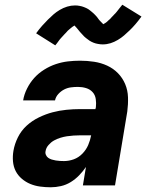

<svg xmlns="http://www.w3.org/2000/svg" viewBox="-20 -785 640 813"><path d="M195 8Q172 8 150 5Q128 2 108.5 -6Q89 -14 72.5 -28Q56 -42 46.5 -60.5Q37 -79 35 -101.5Q33 -124 37 -147Q42 -176 56 -204Q70 -232 93 -253Q116 -274 145 -288Q174 -302 202.5 -309.5Q231 -317 260.5 -320Q290 -323 319 -323H384L386 -331Q388 -348 385.5 -365.5Q383 -383 372 -395Q361 -407 344.5 -412Q328 -417 310 -417Q295 -417 280 -415Q265 -413 251.5 -406Q238 -399 227 -387Q216 -375 213 -360H78Q82 -385 94.5 -410Q107 -435 125 -455Q143 -475 167 -490Q191 -505 216.5 -513.5Q242 -522 267.5 -525Q293 -528 319 -528Q349 -528 378.5 -523.5Q408 -519 434 -507Q460 -495 479.5 -475Q499 -455 510 -429Q521 -403 522 -373Q523 -343 519 -313L467 0H331L344 -78Q331 -59 315 -42.5Q299 -26 279.5 -14Q260 -2 238 3Q216 8 195 8ZM251 -103Q272 -103 292.5 -110.5Q313 -118 329 -134.5Q345 -151 353.5 -171Q362 -191 366 -212H320Q306 -212 291.5 -211Q277 -210 263.5 -208Q250 -206 235.5 -201.5Q221 -197 208.5 -190Q196 -183 185.5 -171Q175 -159 173 -145Q171 -137 174.5 -129Q178 -121 184.5 -116.5Q191 -112 199 -109.5Q207 -107 216 -105.5Q225 -104 234 -103.5Q243 -103 251 -103ZM214 -593 133 -644Q146 -662 158.5 -676Q171 -690 183 -702Q195 -714 206.5 -724Q218 -734 233 -743Q248 -752 264.5 -757Q281 -762 298 -762Q303 -762 308 -761.5Q313 -761 317.5 -760Q322 -759 326.5 -758Q331 -757 335.5 -755Q340 -753 345 -751Q350 -749 353.5 -746.5Q357 -744 361 -741Q365 -738 369 -734.5Q373 -731 376.5 -728Q380 -725 383 -721.5Q386 -718 389 -715Q392 -712 394 -708.5Q396 -705 400 -700.5Q404 -696 407.5 -692.5Q411 -689 414.5 -685.5Q418 -682 417 -681Q417 -680 416 -680H414Q414 -681 418 -683Q422 -685 425 -687Q428 -689 432 -692Q436 -695 437.5 -697Q439 -699 441 -700.5Q443 -702 445.5 -704Q448 -706 449.5 -708.5Q451 -711 453.5 -713Q456 -715 458.5 -718Q461 -721 463.5 -723.5Q466 -726 469 -729Q472 -732 474.5 -735.5Q477 -739 480 -742.5Q483 -746 485.5 -749.5Q488 -753 491.5 -757Q495 -761 498 -765L579 -715Q566 -697 553.5 -682.5Q541 -668 529 -656.5Q517 -645 505.5 -635Q494 -625 479 -616Q464 -607 448 -602Q432 -597 415 -597Q410 -597 405 -597.5Q400 -598 395 -599Q390 -600 385.5 -601Q381 -602 376.5 -604Q372 -606 367.5 -608Q363 -610 359.5 -612.5Q356 -615 352 -618Q348 -621 344 -624Q340 -627 336.5 -630.5Q333 -634 330 -637.5Q327 -641 324 -644Q321 -647 318.5 -650Q316 -653 312 -658Q308 -663 305 -666.5Q302 -670 298.5 -673.5Q295 -677 295 -678Q295 -679 296 -679L298 -678L294 -676Q290 -674 287.5 -672Q285 -670 280.5 -666.5Q276 -663 274.5 -661.5Q273 -660 271 -658.5Q269 -657 267 -655Q265 -653 263 -650.5Q261 -648 258.5 -645.5Q256 -643 253.5 -640.5Q251 -638 248.5 -635Q246 -632 243 -629Q240 -626 237.5 -623Q235 -620 232 -616.5Q229 -613 226.5 -609Q224 -605 221 -601.5Q218 -598 214 -593Z"/></svg>

Font: Iosevka Aile Heavy Oblique
Style: Regular
Weight: 900
Italic angle: -9°
Designer: Belleve Invis
Foundry: Belleve Invis
Version: Version 31.1.0; ttfautohint (v1.8.4)